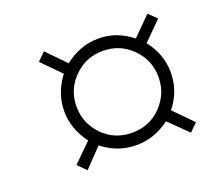

<svg xmlns="http://www.w3.org/2000/svg" viewBox="-77 -645 653 586"><g transform="rotate(-20 249.5 -352.5)"><path d="M110.8 -353Q110.8 -410.6 148.9 -460.9L89.8 -521L115.2 -545.9L173.8 -485.8Q224.6 -525.9 284.2 -525.9Q343.8 -525.9 392.1 -486.8L451.2 -545.9L477.1 -521L418 -461.9Q457 -413.6 457 -353Q457 -292.5 418 -244.1L477.1 -184.1L452.1 -159.2L392.1 -217.8Q341.8 -180.2 284.2 -180.2Q222.2 -180.2 173.8 -219.2L116.2 -159.2L89.8 -186L148.9 -244.1Q110.8 -294.4 110.8 -353ZM150.9 -353Q150.9 -298.3 189.2 -259.3Q227.5 -220.2 284.2 -220.2Q340.8 -220.2 378.9 -259.5Q417 -298.8 417 -353Q417 -408.2 378.2 -447Q339.4 -485.8 284.2 -485.8Q228.5 -485.8 189.7 -447Q150.9 -408.2 150.9 -353Z"/></g></svg>

Font: TypoPRO Open Sans Condensed
Style: Italic
Weight: 300
Width: 3
Italic angle: -12°
Foundry: Ascender Corporation
Version: Version 1.10